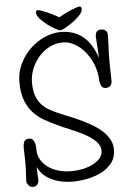

<svg xmlns="http://www.w3.org/2000/svg" viewBox="-64 -1018 741 1091"><g transform="rotate(-5 306.5 -473.0)"><path d="M432 -972Q438 -972 440.5 -967Q443 -962 443 -955Q443 -941 426 -922.5Q409 -904 386.5 -887.5Q364 -871 342.5 -859Q321 -847 312 -847Q304 -847 283 -858.5Q262 -870 239.5 -887Q217 -904 199.5 -923.5Q182 -943 182 -959Q182 -972 193 -972Q198 -972 211 -968Q224 -964 240.5 -957Q257 -950 276 -940.5Q295 -931 312 -921Q329 -931 348 -940.5Q367 -950 384 -957Q401 -964 414 -968Q427 -972 432 -972ZM110 -85Q110 -64 111 -47L113 -9Q113 3 105 14.5Q97 26 79 26Q62 26 53 13Q44 0 44 -7Q44 -13 44.5 -25Q45 -37 46 -52Q47 -67 47.5 -82Q48 -97 48 -108Q48 -124 47.5 -135Q47 -146 47 -156.5Q47 -167 46.5 -178Q46 -189 46 -205Q46 -219 52 -234Q58 -249 80 -249Q93 -249 100 -242.5Q107 -236 111 -225.5Q115 -215 116 -203Q117 -191 117 -180Q117 -154 129.5 -130Q142 -106 166 -86.5Q190 -67 225 -55.5Q260 -44 305 -44Q341 -44 373.5 -51.5Q406 -59 430.5 -72Q455 -85 470 -103.5Q485 -122 485 -145Q485 -175 460.5 -199Q436 -223 399 -243Q362 -263 320 -280Q278 -297 243 -314Q211 -329 177.5 -347.5Q144 -366 116.5 -394.5Q89 -423 71.5 -466Q54 -509 54 -574Q54 -630 77.5 -678Q101 -726 138 -761.5Q175 -797 221 -817Q267 -837 312 -837Q385 -837 436 -797.5Q487 -758 517 -671Q513 -734 511 -764.5Q509 -795 509 -796Q509 -808 515.5 -819.5Q522 -831 543 -831Q555 -831 562 -827Q569 -823 572.5 -818Q576 -813 577 -807Q578 -801 578 -798Q578 -763 576 -725.5Q574 -688 574 -652Q574 -620 575 -592Q576 -564 576 -532Q576 -518 567 -508Q558 -498 540 -498Q520 -498 513 -516.5Q506 -535 506 -557Q502 -605 484 -645Q466 -685 440 -714.5Q414 -744 382.5 -760.5Q351 -777 320 -777Q279 -777 243.5 -759Q208 -741 182 -711Q156 -681 140.5 -643Q125 -605 125 -565Q125 -520 136 -489.5Q147 -459 165.5 -438.5Q184 -418 207.5 -405Q231 -392 255 -381Q277 -371 308 -359Q339 -347 372.5 -331.5Q406 -316 439 -297.5Q472 -279 498 -256.5Q524 -234 540 -206Q556 -178 556 -145Q556 -100 531.5 -69Q507 -38 470 -19.5Q433 -1 389.5 7.5Q346 16 308 16Q281 16 251.5 11Q222 6 195 -5.5Q168 -17 145.5 -36.5Q123 -56 110 -85Z"/></g></svg>

Font: Life Savers
Style: Bold
Weight: 700
Designer: Pablo Impallari, Rodrigo Fuenzalida, Brenda Gallo
Foundry: Pablo Impallari, Rodrigo Fuenzalida, Brenda Gallo
Version: Version 3.001; ttfautohint (v0.95) -l 8 -r 50 -G 200 -x 14 -